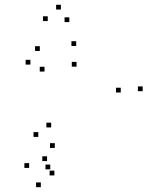

<svg xmlns="http://www.w3.org/2000/svg" viewBox="-20 -763 660 805"><path d="M578.2 -380.7V-400.7H558.2V-380.7ZM299.5 -570.2V-590.2H279.5V-570.2ZM147 -549.3V-569.3H127V-549.3ZM107.5 -492.2V-512.2H87.5V-492.2ZM166.7 -463V-483H146.7V-463ZM301 -483.5V-503.5H281V-483.5ZM486.3 -375.2V-395.2H466.3V-375.2ZM194.5 -228.7V-248.7H174.5V-228.7ZM140.5 -189V-209H120.5V-189ZM209.7 -142.8V-162.8H189.7V-142.8ZM208 -27.5V-47.5H188V-27.5ZM177.3 -87.7V-107.7H157.3V-87.7ZM190.7 -53V-73H170.7V-53ZM270.7 -670.3V-690.3H250.7V-670.3ZM235.3 -723V-743H215.3V-723ZM180.2 -674.7V-694.7H160.2V-674.7ZM102.2 -59V-79H82.2V-59ZM151.2 21.8V1.8H131.2V21.8Z"/></svg>

Font: Monaspace Radon Dots Var
Style: Regular
Weight: 400
Designer: Riley Cran and the Lettermatic Team
Version: Version 1.100 (Monaspace Radon Dots)